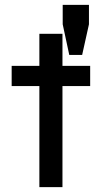

<svg xmlns="http://www.w3.org/2000/svg" viewBox="-20 -770 394 790"><path d="M28 -499H142V-631H237V-499H351V-416H237V0H142V-416H28ZM318 -544H265L238 -670V-750H346V-670Z"/></svg>

Font: Syne Med Modified
Style: Regular
Weight: 500
Designer: Lucas Descroix
Foundry: Bonjour Monde
Version: Version 2.200